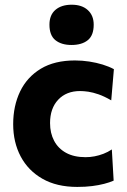

<svg xmlns="http://www.w3.org/2000/svg" viewBox="-20 -762 524 794"><path d="M299.5 11Q214.5 11 155.5 -22.8Q96.5 -56.5 65.5 -115Q34.5 -173.5 34.5 -248.5Q34.5 -324 63.2 -383.8Q92 -443.5 148.8 -477.8Q205.5 -512 290 -512Q320 -512 349.2 -507.5Q378.5 -503 404.5 -495Q430.5 -487 451 -476L440 -347Q411.5 -363.5 387.8 -371.8Q364 -380 345 -382.8Q326 -385.5 311 -385.5Q254.5 -385.5 220.8 -349.8Q187 -314 187 -253Q187 -211.5 203.8 -179.8Q220.5 -148 253.2 -130Q286 -112 334 -112Q352.5 -112 371 -115.5Q389.5 -119 407.8 -126Q426 -133 442.5 -144L450 -15Q433 -7.5 410.8 -1.8Q388.5 4 361 7.5Q333.5 11 299.5 11ZM275.5 -576Q234 -576 209.2 -595.8Q184.5 -615.5 184.5 -660Q184.5 -700 209.2 -721.2Q234 -742.5 276.5 -742.5Q319 -742.5 343.2 -720.2Q367.5 -698 367.5 -660Q367.5 -615.5 343 -595.8Q318.5 -576 275.5 -576Z"/></svg>

Font: Commissioner Thin
Style: Bold
Weight: 700
Version: Version 1.001;gftools[0.9.23]